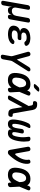

<svg xmlns="http://www.w3.org/2000/svg" viewBox="1881 -2728 1015 4862"><g transform="rotate(90 2389.0 -297.5)"><path d="M27 180Q-2 180 -13.5 166Q-25 152 -20 122L88 -492Q94 -522 110.5 -536Q127 -550 156.5 -550Q186 -550 197.5 -536Q209 -522 204 -492L153 -204Q143 -150 164.5 -120Q186 -90 236 -90Q286 -90 319 -120Q352 -150 361 -204L412 -492Q418 -522 434.5 -536Q451 -550 480.5 -550Q510 -550 521.5 -536Q533 -522 528 -492L449 -47Q444 -18 427.5 -4Q411 10 382 10Q353 10 341.5 -4Q330 -18 335 -47L342 -85Q344 -95 343 -95Q343 -95 343 -95Q342 -95 339 -85Q324 -40 295.5 -15Q267 10 217.5 10Q168 10 150.5 -15Q133 -40 134 -85V-95L132 -85L95 122Q90 152 73.5 166Q57 180 27 180Z M1114 -478Q1121 -464 1119.5 -450.5Q1118 -437 1108.5 -427.5Q1099 -418 1083.5 -412Q1068 -406 1047 -406Q1039 -406 1033 -409Q1027 -412 1021 -416Q1015 -420 1009.5 -426Q1004 -432 997 -439Q989 -450 973 -455.5Q957 -461 933 -463Q920 -464 908 -464Q896 -464 884 -463Q842 -460 815 -443.5Q788 -427 783 -396Q777 -366 797.5 -348Q818 -330 859 -330H934Q958 -330 967.5 -318.5Q977 -307 973 -283Q969 -259 955 -248Q941 -237 917 -237H838Q793 -237 764 -217Q735 -197 729 -162Q723 -128 745.5 -110Q768 -92 812 -89Q827 -88 842.5 -88Q858 -88 873 -89Q902 -91 923 -98.5Q944 -106 958 -121Q966 -128 973 -134Q980 -140 986.5 -144.5Q993 -149 1000.5 -152Q1008 -155 1017 -155Q1037 -155 1051 -149Q1065 -143 1070.5 -133.5Q1076 -124 1074 -110.5Q1072 -97 1060 -82Q1031 -41 978.5 -19Q926 3 857 7Q842 8 826.5 8Q811 8 796 7Q747 4 710 -8Q673 -20 648 -41.5Q623 -63 613.5 -93Q604 -123 611 -160Q621 -219 663 -256Q705 -293 767 -297Q715 -300 688.5 -333Q662 -366 670 -414Q676 -447 695 -472.5Q714 -498 744 -516Q774 -534 813.5 -544Q853 -554 900 -557Q913 -558 925 -558Q937 -558 949 -557Q1012 -553 1054 -533.5Q1096 -514 1114 -478Z M1393 190Q1364 190 1352.5 176Q1341 162 1345 132L1380 -60Q1382 -74 1381.5 -87Q1381 -100 1377 -112L1270 -495Q1267 -509 1270.5 -520.5Q1274 -532 1282 -541Q1290 -550 1302 -555Q1314 -560 1326 -560Q1348 -560 1361.5 -550.5Q1375 -541 1382 -516L1458 -235Q1461 -222 1466 -222Q1471 -222 1479 -235L1653 -516Q1669 -541 1685.5 -550.5Q1702 -560 1724 -560Q1736 -560 1746 -555Q1756 -550 1761.5 -541Q1767 -532 1766.5 -520.5Q1766 -509 1758 -495L1516 -112Q1508 -100 1502.5 -87Q1497 -74 1495 -60L1461 132Q1456 162 1439 176Q1422 190 1393 190Z M2204 -676Q2188 -659 2170.5 -652Q2153 -645 2133 -645Q2093 -645 2088 -660Q2083 -675 2113 -708L2154 -752Q2172 -772 2189.5 -778.5Q2207 -785 2230 -785Q2272 -785 2276.5 -769Q2281 -753 2250 -722ZM2297 -59Q2298 -31 2285 -15Q2272 1 2243 8Q2214 14 2199.5 3.5Q2185 -7 2183 -35L2181 -80Q2175 -73 2168 -66Q2136 -30 2092.5 -10Q2049 10 1988 10Q1925 10 1885.5 -10Q1846 -30 1827 -66.5Q1808 -103 1806 -154.5Q1804 -206 1815 -270Q1826 -334 1847 -387Q1868 -440 1901 -478.5Q1934 -517 1980.5 -538.5Q2027 -560 2089 -560Q2150 -560 2187 -542Q2224 -524 2244 -491Q2248 -485 2252 -478L2267 -515Q2279 -543 2297.5 -553.5Q2316 -564 2342 -558Q2369 -551 2376.5 -535Q2384 -519 2372 -491L2285 -281ZM2171 -282Q2169 -321 2164 -352Q2158 -384 2146.5 -406Q2135 -428 2116.5 -439.5Q2098 -451 2070 -451Q2043 -451 2020.5 -437.5Q1998 -424 1980.5 -400.5Q1963 -377 1950 -343.5Q1937 -310 1931 -270Q1924 -231 1924 -199Q1924 -167 1932 -145Q1940 -123 1959 -111Q1978 -99 2007 -99Q2036 -99 2059 -113Q2082 -127 2101.5 -151.5Q2121 -176 2138 -210Q2155 -243 2171 -282Z M2494 -27Q2483 -7 2467 1.5Q2451 10 2430 10Q2390 10 2381.5 -8Q2373 -26 2393 -64L2643 -515L2627 -591Q2623 -609 2611 -617Q2599 -625 2581 -625H2563Q2537 -625 2526 -638Q2515 -651 2520 -678Q2525 -704 2540 -717Q2555 -730 2582 -730H2609Q2668 -730 2700.5 -701.5Q2733 -673 2743 -619L2825 -151Q2829 -128 2837 -119.5Q2845 -111 2860 -111H2875Q2903 -111 2912 -97Q2921 -83 2916 -55Q2911 -26 2895 -13Q2879 0 2853 0H2834Q2782 0 2751.5 -25.5Q2721 -51 2711 -111L2671 -359Z M3471 -560Q3500 -560 3516.5 -547Q3533 -534 3537 -507Q3544 -460 3544.5 -397.5Q3545 -335 3531 -254Q3520 -192 3504 -143.5Q3488 -95 3464.5 -61Q3441 -27 3409 -8.5Q3377 10 3333 10Q3278 10 3254.5 -13Q3231 -36 3237 -95Q3215 -38 3183 -14Q3151 10 3099 10Q3055 10 3029 -7.5Q3003 -25 2993 -58Q2983 -91 2985 -140.5Q2987 -190 2999 -254Q3013 -335 3035 -398Q3057 -461 3081 -508Q3094 -534 3115 -547Q3136 -560 3164 -560Q3191 -560 3198.5 -547Q3206 -534 3193 -508Q3175 -471 3161 -438.5Q3147 -406 3136.5 -375Q3126 -344 3118 -314Q3110 -284 3104 -251Q3098 -211 3095 -182.5Q3092 -154 3094.5 -135.5Q3097 -117 3106 -108Q3115 -99 3131 -99Q3149 -99 3161.5 -109Q3174 -119 3183 -138Q3192 -157 3198.5 -184Q3205 -211 3210 -246L3224 -338Q3228 -366 3245 -380Q3262 -394 3290 -394Q3318 -394 3330 -380Q3342 -366 3337 -338L3317 -243Q3310 -206 3306 -178.5Q3302 -151 3304.5 -133.5Q3307 -116 3316 -107.5Q3325 -99 3343 -99Q3359 -99 3371 -108Q3383 -117 3392.5 -135.5Q3402 -154 3409 -182.5Q3416 -211 3423 -251Q3429 -284 3431.5 -314Q3434 -344 3434 -374.5Q3434 -405 3431 -437.5Q3428 -470 3423 -506Q3418 -533 3430.5 -546.5Q3443 -560 3471 -560Z M3753 -48 3674 -497Q3672 -511 3676 -522Q3680 -533 3689 -542Q3698 -551 3709.5 -555.5Q3721 -560 3734 -560Q3756 -560 3769 -549Q3782 -538 3786 -518L3841 -210Q3845 -184 3856 -176Q3867 -168 3879 -182Q3913 -220 3939.5 -263Q3966 -306 3982.5 -350Q3999 -394 4004.5 -437Q4010 -480 4002 -518Q4000 -528 4004.5 -536Q4009 -544 4017 -549Q4025 -554 4036.5 -557Q4048 -560 4058 -560Q4083 -560 4092.5 -542.5Q4102 -525 4106 -497Q4111 -442 4098.5 -385Q4086 -328 4060 -271.5Q4034 -215 3995 -158.5Q3956 -102 3907 -46Q3885 -21 3867 -5.5Q3849 10 3818 10Q3787 10 3772.5 -5Q3758 -20 3753 -48Z M4697 -59Q4698 -31 4685 -15Q4672 1 4643 8Q4614 14 4599.5 3.5Q4585 -7 4583 -35L4581 -80Q4575 -73 4568 -66Q4536 -30 4492.5 -10Q4449 10 4388 10Q4325 10 4285.5 -10Q4246 -30 4227 -66.5Q4208 -103 4206 -154.5Q4204 -206 4215 -270Q4226 -334 4247 -387Q4268 -440 4301 -478.5Q4334 -517 4380.5 -538.5Q4427 -560 4489 -560Q4550 -560 4587 -542Q4624 -524 4644 -491Q4648 -485 4652 -478L4667 -515Q4679 -543 4697.5 -553.5Q4716 -564 4742 -558Q4769 -551 4776.5 -535Q4784 -519 4772 -491L4685 -281ZM4571 -282Q4569 -321 4564 -352Q4558 -384 4546.5 -406Q4535 -428 4516.5 -439.5Q4498 -451 4470 -451Q4443 -451 4420.5 -437.5Q4398 -424 4380.5 -400.5Q4363 -377 4350 -343.5Q4337 -310 4331 -270Q4324 -231 4324 -199Q4324 -167 4332 -145Q4340 -123 4359 -111Q4378 -99 4407 -99Q4436 -99 4459 -113Q4482 -127 4501.5 -151.5Q4521 -176 4538 -210Q4555 -243 4571 -282Z"/></g></svg>

Font: Maple Mono NL SemiBold
Style: Italic
Weight: 600
Italic angle: -10°
Monospace: yes
Designer: subframe7536
Version: Version 7.000